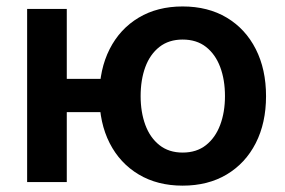

<svg xmlns="http://www.w3.org/2000/svg" viewBox="-20 -567 889 598"><path d="M64.5 0V-539.1H188V0ZM154.8 -217.8V-321.3H335V-217.8ZM548.8 11.2Q470.2 11.2 411.9 -23.7Q353.5 -58.6 321.5 -121.3Q289.6 -184.1 289.6 -267.6Q289.6 -351.1 321.5 -414.1Q353.5 -477.1 411.9 -512Q470.2 -546.9 548.8 -546.9Q627.9 -546.9 686.3 -512Q744.6 -477.1 776.6 -414.1Q808.6 -351.1 808.6 -267.6Q808.6 -184.1 776.6 -121.3Q744.6 -58.6 686.3 -23.7Q627.9 11.2 548.8 11.2ZM548.8 -91.8Q592.3 -91.8 621.6 -115Q650.9 -138.2 665.8 -178Q680.7 -217.8 680.7 -267.6Q680.7 -318.4 665.8 -358.2Q650.9 -397.9 621.6 -420.9Q592.3 -443.8 548.8 -443.8Q505.9 -443.8 476.6 -420.9Q447.3 -397.9 432.6 -358.2Q418 -318.4 418 -267.6Q418 -217.8 432.6 -178Q447.3 -138.2 476.6 -115Q505.9 -91.8 548.8 -91.8Z"/></svg>

Font: Inter 18pt SemiBold
Style: Regular
Weight: 600
Designer: Rasmus Andersson
Foundry: rsms
Version: Version 4.001;git-66647c0bb